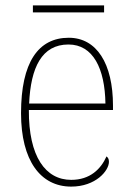

<svg xmlns="http://www.w3.org/2000/svg" viewBox="-20 -682 489 712"><path d="M102 -636H366V-662H102ZM244 10C335 10 384 -49 384 -82C384 -93 380 -98 375 -102C354 -55 314 -15 244 -15C149 -15 86 -101 87 -274H399V-290C399 -447 338 -542 235 -542C122 -542 58 -451 58 -262C58 -87 130 10 244 10ZM371 -298H88C94 -432 135 -517 234 -517C325 -517 369 -428 371 -298Z"/></svg>

Font: Noto Serif Myanmar SemiCondensed Thin
Style: Regular
Weight: 100
Width: 4
Designer: Ben Mitchell and the Monotype Design Team
Foundry: Monotype Imaging Inc.
Version: Version 2.106